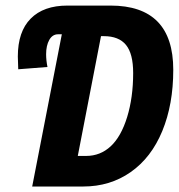

<svg xmlns="http://www.w3.org/2000/svg" viewBox="-20 -679 651 699"><path d="M610.8 -424.8Q610.8 -298.8 570.8 -201.9Q530.8 -105 455.8 -52.5Q380.9 0 283.2 0H97.2L205.1 -554.2H191.4Q170.9 -554.2 159.4 -533.7Q147.9 -513.2 147.9 -481.4Q147.9 -459.5 152.8 -435.1L46.4 -426.8L44.9 -473.1Q44.9 -564 91.8 -611.3Q138.7 -658.7 225.6 -658.7H382.3Q610.8 -658.7 610.8 -424.8ZM464.8 -413.1Q464.8 -483.4 438.7 -515.4Q412.6 -547.4 357.9 -547.4H347.7L263.2 -111.3H293.5Q345.2 -111.3 383.1 -146.5Q420.9 -181.6 442.9 -252.9Q464.8 -324.2 464.8 -413.1Z"/></svg>

Font: Liberation Mono
Style: Bold Italic
Weight: 700
Italic angle: -12°
Monospace: yes
Designer: Steve Matteson
Foundry: Ascender Corporation
Version: Version 2.1.5